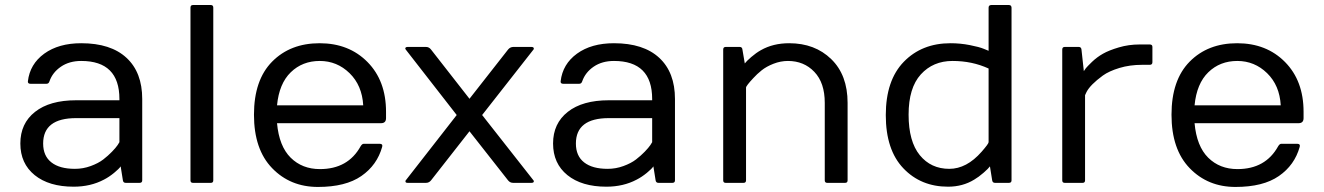

<svg xmlns="http://www.w3.org/2000/svg" viewBox="-20 -720 5213 756"><path d="M60.1 -155C60.1 -102.5 78.9 -61 116.5 -30.5C154.1 -0.1 205.2 15.1 270 15.1C314.3 15.1 354 5.9 389.2 -12.7C402.5 -19.5 415.9 -28.4 429.2 -39.3C442.5 -50.2 451.2 -58.8 455.1 -64.9L463.9 -9.8C464.8 -3.3 468.6 0 475.1 0H529.8C536.6 0 540 -3.3 540 -9.8V-330.1C540 -400.1 519.4 -454.2 478 -492.4C436.7 -530.7 377.3 -549.8 299.8 -549.8C240.6 -549.8 192.1 -536.1 154.3 -508.8C116.5 -481.4 95.1 -445.1 89.8 -399.9C89.2 -393.4 92.6 -390.1 100.1 -390.1H163.1C168.9 -390.1 172.9 -393.4 174.8 -399.9C182.9 -423.3 198 -442.5 220 -457.5C241.9 -472.5 268.6 -480 299.8 -480C400.1 -480 450.2 -430 450.2 -330.1V-325.2H279.8C210.4 -325.2 156.5 -310 117.9 -279.5C79.3 -249.1 60.1 -207.6 60.1 -155ZM149.9 -154.8C149.9 -221.5 193.2 -254.9 279.8 -254.9H450.2V-160.2C450.2 -159.5 447.8 -155.7 443.1 -148.7C438.4 -141.7 431 -133 420.9 -122.6C410.8 -112.1 399.3 -102 386.5 -92C373.6 -82.1 357.2 -73.5 337.2 -66.2C317.1 -58.8 296.4 -55.2 274.9 -55.2C234.9 -55.2 204 -63.6 182.4 -80.6C160.7 -97.5 149.9 -122.2 149.9 -154.8Z M730 -9.8C730 -3.3 733.2 0 739.7 0H810.1C816.6 0 819.8 -3.3 819.8 -9.8V-689.9C819.8 -696.8 816.6 -700.2 810.1 -700.2H739.7C733.2 -700.2 730 -696.8 730 -689.9Z M1051.5 -57.9C1099.2 -8.5 1159.3 16.1 1231.9 16.1C1304.5 16.1 1361.5 1.8 1402.8 -26.9C1444.2 -55.5 1471.5 -93.9 1484.9 -142.1C1486.8 -149.9 1483.6 -153.8 1475.1 -153.8H1412.1C1407.9 -153.8 1403.8 -150.6 1399.9 -144C1366.7 -84.1 1313.3 -54.2 1239.7 -54.2C1193.2 -54.2 1154.8 -69.2 1124.5 -99.1C1094.2 -129.1 1076.3 -174.3 1070.8 -234.9H1480C1493.3 -234.9 1500 -241.5 1500 -254.9V-279.8C1500 -361.2 1475.7 -426.5 1427 -475.8C1378.3 -525.1 1315.5 -549.8 1238.5 -549.8C1161.5 -549.8 1099.2 -525.6 1051.5 -477.3C1003.8 -429 980 -359.3 980 -268.3C980 -177.3 1003.8 -107.2 1051.5 -57.9ZM1070.8 -305.2C1076.3 -362.5 1094.4 -405.9 1125 -435.5C1155.6 -465.2 1193.6 -480 1239 -480C1284.4 -480 1323.6 -463.9 1356.4 -431.9C1389.3 -399.8 1407.2 -357.6 1410.2 -305.2Z M1585.4 0H1657.2C1665.4 0 1672 -3.3 1677.2 -9.8L1828.6 -203.1L1980.5 -9.8C1985.7 -3.3 1992.4 0 2000.5 0H2072.3C2078.8 0 2082 -2.1 2082 -6.3C2082 -7.6 2081.5 -8.8 2080.6 -9.8L1878.4 -267.1L2080.6 -524.9C2081.5 -525.9 2082 -527 2082 -528.3C2082 -532.9 2078.8 -535.2 2072.3 -535.2H2000.5C1992.4 -534.8 1985.7 -531.4 1980.5 -524.9L1828.6 -331.1L1677.2 -524.9C1672 -531.7 1665.4 -535.2 1657.2 -535.2H1585.4C1578.9 -535.2 1575.7 -532.9 1575.7 -528.3C1576 -527 1576.7 -525.9 1577.6 -524.9L1778.3 -267.1L1577.6 -9.8C1576.3 -8.8 1576 -6.9 1576.7 -4.2C1577.3 -1.4 1580.2 0 1585.4 0Z M2157.7 -155C2157.7 -102.5 2176.5 -61 2214.1 -30.5C2251.7 -0.1 2302.9 15.1 2367.7 15.1C2411.9 15.1 2451.7 5.9 2486.8 -12.7C2500.2 -19.5 2513.5 -28.4 2526.9 -39.3C2540.2 -50.2 2548.8 -58.8 2552.7 -64.9L2561.5 -9.8C2562.5 -3.3 2566.2 0 2572.8 0H2627.4C2634.3 0 2637.7 -3.3 2637.7 -9.8V-330.1C2637.7 -400.1 2617 -454.2 2575.7 -492.4C2534.3 -530.7 2474.9 -549.8 2397.5 -549.8C2338.2 -549.8 2289.7 -536.1 2252 -508.8C2214.2 -481.4 2192.7 -445.1 2187.5 -399.9C2186.8 -393.4 2190.3 -390.1 2197.8 -390.1H2260.7C2266.6 -390.1 2270.5 -393.4 2272.5 -399.9C2280.6 -423.3 2295.7 -442.5 2317.6 -457.5C2339.6 -472.5 2366.2 -480 2397.5 -480C2497.7 -480 2547.9 -430 2547.9 -330.1V-325.2H2377.4C2308.1 -325.2 2254.2 -310 2215.6 -279.5C2177 -249.1 2157.7 -207.6 2157.7 -155ZM2247.6 -154.8C2247.6 -221.5 2290.9 -254.9 2377.4 -254.9H2547.9V-160.2C2547.9 -159.5 2545.5 -155.7 2540.8 -148.7C2536.1 -141.7 2528.6 -133 2518.6 -122.6C2508.5 -112.1 2497 -102 2484.1 -92C2471.3 -82.1 2454.8 -73.5 2434.8 -66.2C2414.8 -58.8 2394 -55.2 2372.6 -55.2C2332.5 -55.2 2301.7 -63.6 2280 -80.6C2258.4 -97.5 2247.6 -122.2 2247.6 -154.8Z M2827.6 -9.8C2827.6 -3.3 2830.9 0 2837.4 0H2907.7C2914.2 0 2917.5 -3.3 2917.5 -9.8V-375C2917.5 -379.6 2927.1 -392.1 2946.3 -412.6C2955.7 -423 2966.6 -433.2 2979 -443.1C2991.4 -453 3006.9 -461.7 3025.6 -469C3044.4 -476.3 3063.3 -480 3082.5 -480C3124.5 -480 3159.2 -465.7 3186.5 -437C3213.9 -408.4 3227.5 -367.7 3227.5 -314.9V-9.8C3227.5 -3.3 3230.8 0 3237.3 0H3307.6C3314.1 0 3317.4 -3.3 3317.4 -9.8V-314.9C3317.4 -388.2 3295.9 -445.6 3252.9 -487.3C3210 -529 3154.8 -549.8 3087.4 -549.8C3045.1 -549.8 3008 -540.7 2976.1 -522.5C2963.7 -515.6 2951 -506.6 2938 -495.4C2925 -484.1 2916.5 -475.7 2912.6 -470.2L2903.3 -524.9C2902.7 -531.7 2899.1 -535.2 2892.6 -535.2H2837.4C2830.9 -535.2 2827.6 -531.7 2827.6 -524.9Z M3536.9 -57.4C3582.9 -9 3641.6 15.1 3712.9 15.1C3751.3 15.1 3785.6 5.9 3815.9 -12.7C3827.6 -19.5 3839.9 -28.6 3852.8 -39.8C3865.6 -51 3874 -59.4 3877.9 -64.9L3886.7 -9.8C3887.7 -3.3 3891.4 0 3897.9 0H3952.6C3959.5 0 3962.9 -3.3 3962.9 -9.8V-689.9C3962.6 -696.8 3959.1 -700.2 3952.6 -700.2H3882.8C3876 -699.9 3872.6 -696.5 3872.6 -689.9V-520L3853.5 -527.8C3841.8 -532.7 3823.4 -537.6 3798.3 -542.5C3773.3 -547.4 3748 -549.8 3722.7 -549.8C3647.5 -549.8 3586.2 -525.5 3538.8 -476.8C3491.5 -428.1 3467.8 -358.2 3467.8 -266.8C3467.8 -175.5 3490.8 -105.7 3536.9 -57.4ZM3605.7 -427C3637.8 -462.3 3679.4 -480 3730.7 -480C3782 -480 3829.3 -470.1 3872.6 -450.2V-160.2C3872.6 -155.9 3863.4 -143.4 3845.2 -122.6C3805.8 -77.6 3763.3 -55.2 3717.8 -55.2C3669.6 -55.2 3630.9 -73.2 3601.6 -109.1C3572.3 -145.1 3557.6 -198.2 3557.6 -268.6C3557.6 -338.9 3573.6 -391.7 3605.7 -427Z M4162.6 -9.8C4162.6 -3.3 4165.9 0 4172.4 0H4242.7C4249.2 0 4252.4 -3.3 4252.4 -9.8V-345.2L4258.3 -357.9C4268.1 -376.8 4289.4 -398.3 4322.3 -422.4C4338.5 -434.1 4360.4 -444.1 4387.7 -452.4C4415 -460.7 4445 -464.8 4477.5 -464.8H4507.3C4514.2 -464.8 4517.6 -468.3 4517.6 -475.1V-535.2C4517.6 -541.7 4514.2 -544.9 4507.3 -544.9H4467.3C4438.6 -544.9 4411.4 -541.1 4385.5 -533.4C4359.6 -525.8 4338.8 -517.5 4323 -508.5C4307.2 -499.6 4292.9 -488.9 4280 -476.6C4267.2 -464.2 4259 -455.7 4255.4 -451.2L4247.6 -439.9L4238.3 -524.9C4237.6 -531.7 4234 -535.2 4227.5 -535.2H4172.4C4165.9 -535.2 4162.6 -531.7 4162.6 -524.9Z M4664.3 -57.9C4712 -8.5 4772.1 16.1 4844.7 16.1C4917.3 16.1 4974.3 1.8 5015.6 -26.9C5057 -55.5 5084.3 -93.9 5097.7 -142.1C5099.6 -149.9 5096.4 -153.8 5087.9 -153.8H5024.9C5020.7 -153.8 5016.6 -150.6 5012.7 -144C4979.5 -84.1 4926.1 -54.2 4852.5 -54.2C4806 -54.2 4767.6 -69.2 4737.3 -99.1C4707 -129.1 4689.1 -174.3 4683.6 -234.9H5092.8C5106.1 -234.9 5112.8 -241.5 5112.8 -254.9V-279.8C5112.8 -361.2 5088.5 -426.5 5039.8 -475.8C4991.1 -525.1 4928.3 -549.8 4851.3 -549.8C4774.3 -549.8 4712 -525.6 4664.3 -477.3C4616.6 -429 4592.8 -359.3 4592.8 -268.3C4592.8 -177.3 4616.6 -107.2 4664.3 -57.9ZM4683.6 -305.2C4689.1 -362.5 4707.2 -405.9 4737.8 -435.5C4768.4 -465.2 4806.4 -480 4851.8 -480C4897.2 -480 4936.4 -463.9 4969.2 -431.9C5002.1 -399.8 5020 -357.6 5022.9 -305.2Z"/></svg>

Font: Numans
Style: Regular
Weight: 400
Designer: Jovanny Lemonad
Foundry: Jovanny Lemonad
Version: Version 001.001